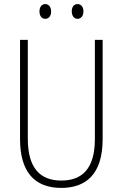

<svg xmlns="http://www.w3.org/2000/svg" viewBox="-20 -1002 600 939"><path d="M173 -946C173 -926 183 -910 201 -910C219 -910 230 -924 230 -946C230 -967 219 -982 201 -982C183 -982 173 -966 173 -946ZM331 -947C331 -926 341 -910 359 -910C377 -910 388 -925 388 -947C388 -968 377 -982 359 -982C341 -982 331 -967 331 -947ZM482 -321V-807H444V-322C444 -175 380 -119 280 -119C176 -119 116 -180 116 -324V-807H78V-322C78 -160 150 -83 280 -83C399 -83 482 -149 482 -321Z"/></svg>

Font: Noto Sans Telugu UI Condensed ExtraLight
Style: Regular
Weight: 200
Width: 3
Designer: Jelle Bosma - Monotype Design Team
Foundry: Monotype Imaging Inc.
Version: Version 2.005